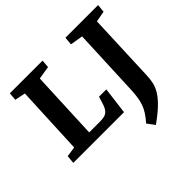

<svg xmlns="http://www.w3.org/2000/svg" viewBox="-212 -951 1435 1435"><g transform="rotate(-45 505.5 -233.5)"><path d="M38 -65 118 -77 143 -623 59 -640 64 -703H410L405 -640L301 -623L277 -77H391Q415 -77 436 -81.5Q457 -86 473 -103.5Q489 -121 500 -157L518 -214H595L568 0H32ZM747 -622 646 -639 652 -703H997L991 -639L905 -623L883 -80Q882 -38 874 -1.5Q866 35 843.5 71Q821 107 779.5 147Q738 187 669 236L625 177Q654 144 672.5 115.5Q691 87 701.5 57.5Q712 28 717 -6.5Q722 -41 724 -85Z"/></g></svg>

Font: Literata 18pt
Style: Bold Italic
Weight: 700
Italic angle: -2°
Designer: Latin by Veronika Burian and Jose Scaglione. Greek by Irene Vlachou. Cyrillic by Vera Evstafieva
Foundry: TypeTogether
Version: Version 3.103;gftools[0.9.29]